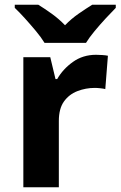

<svg xmlns="http://www.w3.org/2000/svg" viewBox="-20 -786 506 806"><path d="M383 -556Q394 -556 409 -555Q424 -554 433 -552L422 -412Q415 -414 401.5 -415.5Q388 -417 378 -417Q340 -417 305 -403.5Q270 -390 248.5 -360Q227 -330 227 -278V0H78V-546H191L213 -454H220Q244 -496 286 -526Q328 -556 383 -556ZM167 -606Q153 -629 130.5 -656Q108 -683 84.5 -709Q61 -735 42 -753V-766H141Q167 -750 197 -728.5Q227 -707 253 -680Q279 -707 310 -728.5Q341 -750 367 -766H466V-753Q448 -735 424 -709Q400 -683 377.5 -656Q355 -629 341 -606Z"/></svg>

Font: Noto Sans Hanifi Rohingya
Style: Regular
Weight: 400
Designer: Monotype Design Team and DaltonMaag
Foundry: Google LLC
Version: Version 2.101